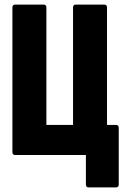

<svg xmlns="http://www.w3.org/2000/svg" viewBox="-20 -675 552 836"><path d="M366 141Q354 141 354 128V0H46Q34 0 34 -13V-642Q34 -655 46 -655H170Q182 -655 182 -642V-131H298V-642Q298 -655 310 -655H434Q446 -655 446 -642V-131H485Q497 -131 497 -118V128Q497 141 485 141Z"/></svg>

Font: Sofia Sans Extra Condensed Black
Style: Regular
Weight: 900
Designer: Botio Nikoltchev, Ani Petrova
Foundry: lettersoup
Version: Version 4.101